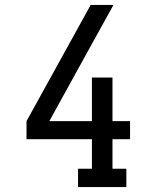

<svg xmlns="http://www.w3.org/2000/svg" viewBox="-20 -755 640 775"><path d="M295 0V-74H351V-193H87V-266L346 -735H438L350 -576L179 -266H351V-442H434V-266H505V-193H434V-74H490V0Z"/></svg>

Font: Iosevka Slab Extended
Style: Regular
Weight: 400
Width: 7
Monospace: yes
Designer: Belleve Invis
Foundry: Belleve Invis
Version: Version 11.1.1; ttfautohint (v1.8.3)